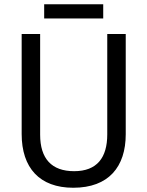

<svg xmlns="http://www.w3.org/2000/svg" viewBox="-20 -874 694 904"><path d="M466 -854H188V-787H466ZM572 -242V-714H485V-241C485 -132 437 -68 329 -68C223 -68 169 -127 169 -240V-714H82V-243C82 -84 166 10 325 10C492 10 572 -89 572 -242Z"/></svg>

Font: Noto Sans Devanagari UI SemiCondensed
Style: Regular
Weight: 400
Width: 4
Designer: Jelle Bosma - Monotype Design Team
Foundry: Monotype Imaging Inc.
Version: Version 2.004